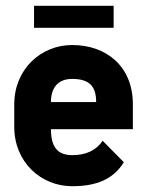

<svg xmlns="http://www.w3.org/2000/svg" viewBox="-20 -644 509 664"><path d="M97.7 -547.9H373V-624H97.7ZM29.3 -205.1C29.3 -83 122.1 0 229.5 0C313 0 372.1 -23.9 408.2 -83L335 -157.2C313 -124.5 278.3 -107.4 229.5 -107.4C185.1 -107.9 156.2 -128.4 156.2 -197.3H439.5V-283.2C439.5 -414.1 348.6 -488.3 229.5 -488.3C122.1 -488.3 29.3 -405.3 29.3 -283.2ZM156.2 -291C156.2 -342.8 182.6 -371.1 229.5 -371.1C291 -371.1 312.5 -343.8 312.5 -291Z"/></svg>

Font: Saman Dere
Style: Regular
Weight: 400
Designer: Tuna Ça_lar Gümü_
Foundry: Tuna Ça_lar Gümü_
Version: Version 1.001;hotconv 1.0.109;makeotfexe 2.5.65596